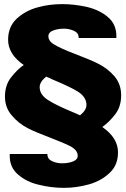

<svg xmlns="http://www.w3.org/2000/svg" viewBox="-20 -720 607 924"><path d="M279.8 -700.2Q337.9 -700.2 400.9 -686Q460.4 -671.4 500 -637.2Q540 -603 540 -546.9V-537.1H358.9Q358.9 -560.5 337.9 -570.8Q313 -582 289.1 -582Q258.8 -582 235.8 -573.2Q212.9 -564.5 212.9 -545.9Q212.9 -520.5 244.1 -503.9Q270 -487.8 339.8 -460.9Q416 -432.1 453.1 -413.1Q498 -390.6 530.8 -353Q563 -314.9 563 -261.2Q563 -207.5 535.2 -170.9Q505.9 -132.3 472.2 -108.9Q547.9 -56.6 547.9 13.2Q547.9 74.7 507.8 111.8Q468.3 149.9 409.2 167Q348.1 184.1 287.1 184.1Q226.6 184.1 166 168.9Q108.9 156.2 66.9 120.1Q26.9 85.9 26.9 30.8V21H208Q208 45.4 230 55.2Q252.4 65.9 277.8 65.9Q308.6 65.9 331.1 57.1Q354 48.3 354 29.8Q354 4.9 324.2 -13.2Q295.4 -28.8 227.1 -55.2Q150.9 -84 113.8 -103Q69.8 -125.5 37.1 -164.1Q3.9 -201.7 3.9 -254.9Q3.9 -309.1 32.2 -346.2Q63.5 -386.7 94.2 -407.2Q19 -459 19 -528.8Q19 -590.3 59.1 -628.9Q101.1 -668 159.2 -684.1Q215.3 -700.2 279.8 -700.2ZM202.1 -351.1Q170.9 -325.7 170.9 -300.8Q170.9 -264.2 210.9 -238.8Q247.1 -214.8 333 -179.2Q337.9 -176.8 350.1 -171.9Q354 -169.4 365.2 -165Q396 -189.9 396 -214.8Q396 -252 356.9 -277.8Q321.3 -300.8 233.9 -336.9Q232.4 -337.9 226.1 -340.8Q219.7 -343.8 216.8 -345.2Z"/></svg>

Font: Archivo-RBTV
Style: Regular
Weight: 500
Designer: Hector Gatti
Foundry: Hector Gatti
Version: ""